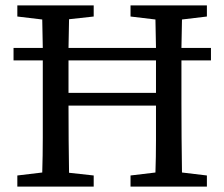

<svg xmlns="http://www.w3.org/2000/svg" viewBox="-20 -689 829 709"><path d="M138 -310V-359Q138 -386 138 -412.5Q138 -439 138 -466H30V-512H138Q137 -538 137 -564.5Q137 -591 136 -617L44 -628V-669H326V-628L235 -618Q234 -592 234 -565Q234 -538 233 -512H556Q555 -538 555 -564.5Q555 -591 554 -617L462 -628V-669H744V-628L652 -617Q651 -592 651 -565Q651 -538 650 -512H759V-466H650Q650 -440 650 -413Q650 -386 650 -359V-310Q650 -246 650.5 -181.5Q651 -117 652 -52L744 -41V0H462V-41L554 -52Q556 -109 556 -170Q556 -231 556 -299H233Q233 -232 233.5 -171Q234 -110 235 -51L326 -41V0H44V-41L136 -52Q138 -115 138 -180Q138 -245 138 -310ZM233 -360V-346H556V-360Q556 -386 556 -413Q556 -440 556 -466H233Q233 -440 233 -413Q233 -386 233 -360Z"/></svg>

Font: Source Serif Pro
Style: Regular
Weight: 400
Designer: Frank Grießhammer
Foundry: Adobe Systems Incorporated
Version: Version 3.001;hotconv 1.0.111;makeotfexe 2.5.65597